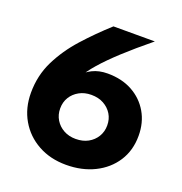

<svg xmlns="http://www.w3.org/2000/svg" viewBox="-131 -829 907 959"><g transform="rotate(20 322.5 -349.5)"><path d="M323 16Q239 16 174 -20Q109 -56 72.5 -119Q36 -182 36 -263Q36 -355 74.5 -433Q113 -511 175.5 -580.5Q238 -650 310 -715H530Q448 -648 390.5 -595Q333 -542 295.5 -499Q258 -456 236 -417L223 -419Q248 -449 283 -466.5Q318 -484 364 -484Q440 -484 496 -453Q552 -422 583.5 -368Q615 -314 615 -244Q615 -166 577 -107.5Q539 -49 473 -16.5Q407 16 323 16ZM324 -122Q362 -122 390 -137.5Q418 -153 434 -179.5Q450 -206 450 -239Q450 -273 434 -299Q418 -325 390 -340.5Q362 -356 324 -356Q288 -356 260 -340.5Q232 -325 216 -299Q200 -273 200 -239Q200 -206 216 -179.5Q232 -153 260 -137.5Q288 -122 324 -122Z"/></g></svg>

Font: Wix Madefor Display ExtraBold
Style: Regular
Weight: 800
Designer: Dalton Maag Ltd
Foundry: Dalton Maag Ltd
Version: Version 3.100